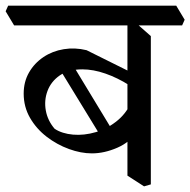

<svg xmlns="http://www.w3.org/2000/svg" viewBox="-50 -628 675 681"><path d="M276 -84Q237 -84 194.5 -99.5Q152 -115 115.5 -143Q79 -171 56.5 -210Q34 -249 34 -296Q34 -338 53 -371Q72 -404 104 -425.5Q136 -447 176 -453.5Q216 -460 257 -450L420 -369L408 -326Q367 -352 324 -367Q281 -382 242 -382Q193 -382 162 -360.5Q131 -339 118.5 -305.5Q106 -272 112.5 -236Q119 -200 144 -171Q170 -154 209 -150.5Q248 -147 290.5 -159.5Q333 -172 369 -202.5Q405 -233 424 -285L437 -163Q412 -124 366 -104Q320 -84 276 -84ZM314 -134 161 -384 202 -408 351 -162ZM461 33 402 -5V-562L427 -551L485 -500V26ZM0 -538 -30 -588 -21 -608H575L605 -558L596 -538Z"/></svg>

Font: Eczar
Style: Regular
Weight: 400
Designer: Vaibhav Singh
Foundry: Rosetta Type Foundry
Version: Version 2.000